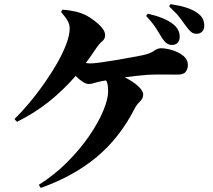

<svg xmlns="http://www.w3.org/2000/svg" viewBox="-20 -860 1040 939"><path d="M694.8 -782.2 703.1 -793Q742.2 -784.2 773.2 -771.7Q804.2 -759.3 825.2 -743.2Q843.8 -728 851.3 -713.1Q858.9 -698.2 858.9 -680.2Q858.9 -662.1 848.9 -651.1Q838.9 -640.1 819.8 -640.1Q794.4 -640.1 773.9 -671.9Q760.7 -693.8 744.6 -719.5Q728.5 -745.1 694.8 -782.2ZM278.8 -801.8 285.2 -813Q320.3 -810.1 348.9 -803.5Q377.4 -796.9 402.8 -784.2Q422.4 -773.4 443.6 -757.3Q464.8 -741.2 479.5 -723.1Q494.1 -705.1 494.1 -688Q494.1 -669.4 479.5 -657.7Q464.8 -646 449.2 -622.1Q437 -604 424.8 -586.7Q412.6 -569.3 399.9 -551.8Q405.8 -551.3 411.1 -550.5Q416.5 -549.8 420.9 -549.8Q436.5 -549.8 470.9 -554.4Q505.4 -559.1 545.7 -565.9Q585.9 -572.8 621.8 -579.3Q657.7 -585.9 676.8 -589.8Q713.9 -597.7 732.4 -610.8Q751 -624 766.1 -624Q792.5 -624 823.5 -614.5Q854.5 -605 876.7 -586.7Q898.9 -568.4 898.9 -542Q898.9 -523.9 888.7 -509.5Q878.4 -495.1 849.1 -495.1Q817.4 -495.1 778.8 -495.6Q740.2 -496.1 702.1 -494.1Q679.7 -492.7 650.1 -489.3Q620.6 -485.8 589.8 -481.9Q629.9 -462.4 655 -439.2Q680.2 -416 680.2 -397.9Q680.2 -377.9 664.1 -363Q647.9 -348.1 639.2 -330.1Q564.9 -184.6 451.4 -90.8Q337.9 2.9 179.2 59.1L169.9 43.9Q248 -5.4 310.5 -68.6Q373 -131.8 417.5 -197Q461.9 -262.2 485.4 -319.1Q508.8 -376 508.8 -413.1Q508.8 -430.2 506.8 -443.6Q504.9 -457 499 -466.8L476.1 -462.9Q456.5 -459.5 442.1 -454.3Q427.7 -449.2 414.1 -449.2Q399.9 -449.2 382.6 -461.2Q365.2 -473.1 350.1 -488.8Q290.5 -419.9 219.5 -363Q148.4 -306.2 63 -264.2L50.8 -277.8Q85.9 -312 123.5 -356.9Q161.1 -401.9 196.3 -451.9Q231.4 -502 259.8 -551.5Q288.1 -601.1 304.4 -645Q320.8 -689 320.8 -721.2Q320.8 -738.8 312 -755.9Q303.2 -772.9 278.8 -801.8ZM807.1 -829.1 814 -839.8Q858.4 -833 890.4 -823Q922.4 -813 944.8 -796.9Q963.9 -783.7 971.4 -768.3Q979 -752.9 979 -733.9Q979 -716.8 969 -705.8Q959 -694.8 940.9 -694.8Q925.3 -694.8 914.3 -704.1Q903.3 -713.4 889.2 -732.9Q877 -749.5 861.8 -770.5Q846.7 -791.5 807.1 -829.1Z"/></svg>

Font: Source Han Serif JP Heavy
Style: Regular
Weight: 900
Designer: Ryoko NISHIZUKA  (kana & ideographs); Frank Grießhammer (Latin, Greek & Cyrillic); Wenlong ZHANG  (bopomofo); Sandoll Co
Foundry: Adobe Systems Incorporated
Version: Version 1.001;PS 1.001;hotconv 16.6.54;makeotf.lib2.5.65590